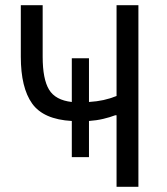

<svg xmlns="http://www.w3.org/2000/svg" viewBox="-20 -718 640 738"><path d="M428 0V-275H423Q402 -267 376.5 -261Q351 -255 322 -253V-114H256V-253Q147 -259 103.5 -320Q60 -381 60 -500V-698H144V-500Q144 -414 168.5 -373.5Q193 -333 256 -326V-494H322V-326Q353 -328 378 -333.5Q403 -339 428 -349V-698H512V0Z"/></svg>

Font: Lilex Nerd Font
Style: Regular
Weight: 400
Designer: Mike Abbink, Paul van der Laan, Pieter van Rosmalen, Mikhael Khrustik
Foundry: Mikhael Khrustik
Version: Version 2.400; ttfautohint (v1.8.4.7-5d5b);Nerd Fonts 3.3.0